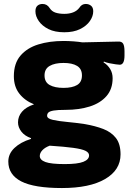

<svg xmlns="http://www.w3.org/2000/svg" viewBox="-20 -738 663 970"><path d="M293 212Q153 212 87.5 178.5Q22 145 22 78Q22 39 53 9.5Q84 -20 136 -36L137 -40Q105 -51 88 -73Q71 -95 71 -120Q71 -150 91 -173.5Q111 -197 152 -211Q106 -229 78 -264.5Q50 -300 50 -353Q50 -418 83.5 -457Q117 -496 173.5 -513.5Q230 -531 301 -531Q326 -531 352 -529Q378 -527 396 -524L577 -528Q595 -529 602 -517.5Q609 -506 609 -478V-458Q609 -411 585 -411Q580 -411 565 -413Q550 -415 533 -418.5Q516 -422 505 -427L503 -423Q524 -410 536.5 -389.5Q549 -369 549 -343Q549 -288 518 -252.5Q487 -217 433.5 -200Q380 -183 312 -183Q271 -183 251 -179.5Q231 -176 224.5 -169.5Q218 -163 218 -153Q218 -139 246.5 -132.5Q275 -126 318.5 -122Q362 -118 409 -111Q461 -102 501.5 -86.5Q542 -71 565.5 -41Q589 -11 589 42Q589 121 511 166.5Q433 212 293 212ZM301 -294Q345 -294 369.5 -308.5Q394 -323 394 -357Q394 -390 369.5 -405Q345 -420 301 -420Q257 -420 231 -405Q205 -390 205 -357Q205 -323 231 -308.5Q257 -294 301 -294ZM307 91Q372 91 401 79.5Q430 68 430 47Q430 33 412 24Q394 15 350.5 9Q307 3 231 -2Q207 7 194 21Q181 35 181 50Q181 70 209.5 80.5Q238 91 307 91ZM305 -575Q257 -575 225 -591Q193 -607 176 -631.5Q159 -656 159 -681Q159 -700 169 -709Q179 -718 195 -718Q218 -718 231 -697Q242 -680 261 -674Q280 -668 305 -668Q330 -668 349.5 -675.5Q369 -683 381 -699Q393 -718 413 -718Q429 -718 440 -709Q451 -700 451 -681Q451 -656 434 -631.5Q417 -607 384.5 -591Q352 -575 305 -575Z"/></svg>

Font: Asap Semi Expanded ExtraBold
Style: Regular
Weight: 800
Width: 6
Designer: Pablo Cosgaya
Foundry: Omnibus-Type
Version: Version 3.001; ttfautohint (v1.8.4.7-5d5b)